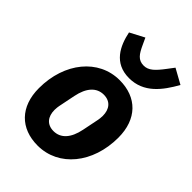

<svg xmlns="http://www.w3.org/2000/svg" viewBox="-232 -895 1010 1010"><g transform="rotate(45 273.0 -389.5)"><path d="M329 -579C438 -579 498 -660 546 -745L463 -791L435 -754C398 -705 373 -680 337 -680C295 -680 278 -707 257 -752L239 -791L159 -749C176 -667 216 -579 329 -579ZM240 12C396 12 511 -128 511 -318C511 -456 430 -537 302 -537C146 -537 31 -397 31 -207C31 -69 112 12 240 12ZM245 -101C196 -101 170 -134 170 -184C170 -197 172 -209 173 -215L192 -309C207 -384 244 -424 297 -424C346 -424 372 -391 372 -341C372 -328 370 -316 369 -310L350 -216C335 -141 298 -101 245 -101Z"/></g></svg>

Font: LVC Sans
Style: Bold Italic
Weight: 700
Italic angle: -11.31°
Designer: Mike Abbink, Paul van der Laan, Pieter van Rosmalen
Foundry: Bold Monday
Version: Version 3.0